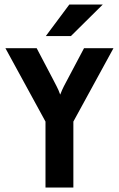

<svg xmlns="http://www.w3.org/2000/svg" viewBox="-20 -841 533 861"><path d="M184 0V-295.8L4.2 -625H144.4L218.1 -484.7Q225.7 -469.4 234 -453.8Q242.4 -438.2 250 -416.7Q258.3 -438.2 266.3 -453.8Q274.3 -469.4 282.6 -484.7L356.9 -625H488.9L309 -295.8V0ZM185.4 -679.2 291 -820.8H441L297.9 -679.2Z"/></svg>

Font: Afacad Flux
Style: Bold
Weight: 700
Designer: Kristian Moeller
Foundry: Dicotype
Version: Version 1.100